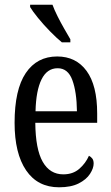

<svg xmlns="http://www.w3.org/2000/svg" viewBox="-20 -786 471 816"><path d="M231 10Q140 10 91 -62Q42 -134 42 -264Q42 -405 89.5 -475.5Q137 -546 223 -546Q303 -546 348 -484.5Q393 -423 393 -304V-264H130Q131 -152 161.5 -98.5Q192 -45 249 -45Q290 -45 317 -68.5Q344 -92 358 -124Q366 -120 372 -112.5Q378 -105 378 -91Q378 -71 362.5 -47Q347 -23 314.5 -6.5Q282 10 231 10ZM307 -313Q306 -395 287.5 -445.5Q269 -496 225 -496Q180 -496 156.5 -448.5Q133 -401 131 -313ZM243 -606Q221 -624 193 -652.5Q165 -681 141.5 -710Q118 -739 108 -756V-766H203Q211 -744 224.5 -717Q238 -690 253 -664Q268 -638 279 -619V-606Z"/></svg>

Font: Noto Serif ExtraCondensed
Style: Regular
Weight: 400
Width: 2
Designer: Monotype Design Team
Foundry: Monotype Imaging Inc.
Version: Version 2.015